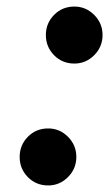

<svg xmlns="http://www.w3.org/2000/svg" viewBox="-20 -550 333 586"><path d="M207 -530Q242 -530 267.5 -504.5Q293 -479 293 -443Q293 -407 267.5 -381.5Q242 -356 207 -356Q170 -356 145 -381.5Q120 -407 120 -443Q120 -479 145 -504.5Q170 -530 207 -530ZM127 -158Q162 -158 187.5 -132.5Q213 -107 213 -71Q213 -35 187.5 -9.5Q162 16 127 16Q90 16 65 -9.5Q40 -35 40 -71Q40 -107 65 -132.5Q90 -158 127 -158Z"/></svg>

Font: Arvo
Style: Bold Italic
Weight: 700
Italic angle: -13°
Designer: Anton Koovit (Cyrillic Expansion: Cyreal)
Foundry: Anton Koovit, Yassin Baggar
Version: Version 3.000